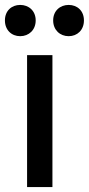

<svg xmlns="http://www.w3.org/2000/svg" viewBox="-44 -752 361 780"><path d="M101 -669C101 -630 73 -605 38 -605C3 -605 -24 -630 -24 -669C-24 -708 3 -732 38 -732C73 -732 101 -708 101 -669ZM297 -669C297 -630 270 -605 235 -605C200 -605 172 -630 172 -669C172 -708 200 -732 235 -732C270 -732 297 -708 297 -669ZM169 -528V8H66V-528Z"/></svg>

Font: Repo Medium
Style: Regular
Weight: 500
Designer: Stefan Peev
Foundry: Context Ltd
Version: Version 1.502